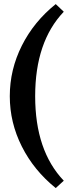

<svg xmlns="http://www.w3.org/2000/svg" viewBox="-20 -765 361 957"><path d="M257.8 172.4Q148.9 84.5 88.9 -34.7Q28.8 -153.8 28.8 -285.6Q28.8 -418 88.9 -537.6Q148.9 -657.2 257.8 -744.6L297.9 -706.5Q155.3 -557.1 155.3 -285.6Q155.3 -13.7 297.9 135.7Z"/></svg>

Font: Elstob SemiBold
Style: Regular
Weight: 600
Designer: Peter S. Baker
Version: Version 1.015